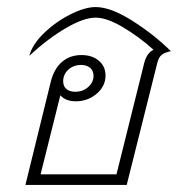

<svg xmlns="http://www.w3.org/2000/svg" viewBox="-20 -524 526 544"><path d="M464 -379Q446 -375 438 -368.5Q430 -362 426 -347L339 0H52L124 -293Q133 -329 155.5 -348.5Q178 -368 211 -368Q241 -368 260 -352Q279 -336 279 -310Q279 -280 254 -258.5Q229 -237 195 -237Q166 -237 151 -254L95 -30H310L389 -347Q397 -375 415 -383Q375 -419 329 -446.5Q283 -474 251 -474Q217 -474 166 -444Q115 -414 63 -366Q72 -399 105.5 -431Q139 -463 180 -483.5Q221 -504 251 -504Q294 -504 356 -464.5Q418 -425 464 -379ZM159 -294Q159 -279 168.5 -271.5Q178 -264 193 -264Q215 -264 230 -277.5Q245 -291 245 -309Q245 -324 235 -332Q225 -340 210 -340Q188 -340 173.5 -326.5Q159 -313 159 -294Z"/></svg>

Font: Srisakdi
Style: Regular
Weight: 400
Designer: Cadson Demak Co.,Ltd.
Foundry: Cadson Demak Co.,Ltd.
Version: Version 1.000